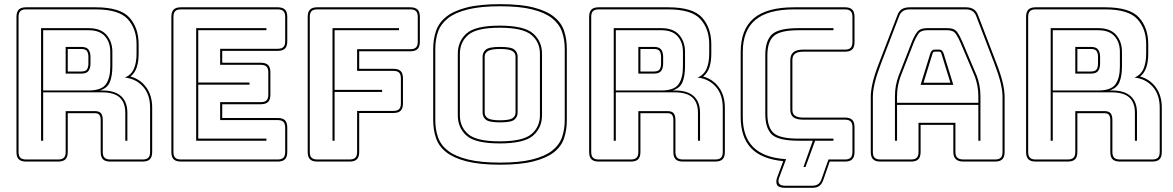

<svg xmlns="http://www.w3.org/2000/svg" viewBox="-20 -765 5626 921"><path d="M405 -620H187V-331H405Q467 -331 488 -361Q509 -391 509 -446V-516Q509 -562 483.5 -591Q458 -620 405 -620ZM295 -540H370Q396 -540 405 -526.5Q414 -513 414 -493V-459Q414 -439 405 -425.5Q396 -412 370 -412H295ZM370 -530H305V-422H370Q391 -422 397.5 -432.5Q404 -443 404 -459V-493Q404 -509 397.5 -519.5Q391 -530 370 -530ZM187 -90H177V-630H405Q463 -630 491 -597.5Q519 -565 519 -516V-447Q519 -401 507 -371.5Q495 -342 459 -331H470Q531 -331 561 -303.5Q591 -276 591 -224V-90H581V-224Q581 -273 554 -297.5Q527 -322 470 -322H187ZM259 0Q278 0 286.5 -8.5Q295 -17 295 -36V-232H435Q456 -232 464.5 -221.5Q473 -211 473 -189V-36Q473 -17 481.5 -8.5Q490 0 509 0H664Q683 0 691.5 -8.5Q700 -17 700 -36V-248Q700 -311 666.5 -349Q633 -387 579 -393Q610 -406 622.5 -435.5Q635 -465 635 -507V-553Q635 -627 592.5 -673.5Q550 -720 438 -720H105Q86 -720 77.5 -711.5Q69 -703 69 -684V-36Q69 -17 77.5 -8.5Q86 0 105 0ZM259 10H105Q81 10 70 -1Q59 -12 59 -36V-684Q59 -708 70 -719Q81 -730 105 -730H438Q557 -730 601 -680.5Q645 -631 645 -553V-507Q645 -470 636 -442.5Q627 -415 606 -398Q653 -385 681.5 -346Q710 -307 710 -248V-36Q710 -12 699 -1Q688 10 664 10H509Q485 10 474 -1Q463 -12 463 -36V-189Q463 -205 457 -213.5Q451 -222 435 -222H305V-36Q305 -12 294 -1Q283 10 259 10Z M848 10Q824 10 813 -1Q802 -12 802 -36V-684Q802 -708 813 -719Q824 -730 848 -730H1312Q1336 -730 1347 -719Q1358 -708 1358 -684V-567Q1358 -543 1347 -532Q1336 -521 1312 -521H1046V-464H1231Q1255 -464 1266 -453Q1277 -442 1277 -418V-311Q1277 -287 1266 -276Q1255 -265 1231 -265H1046V-199H1312Q1336 -199 1347 -188Q1358 -177 1358 -153V-36Q1358 -12 1347 -1Q1336 10 1312 10ZM1312 0Q1331 0 1339.5 -8.5Q1348 -17 1348 -36V-153Q1348 -172 1339.5 -180.5Q1331 -189 1312 -189H1036V-275H1231Q1250 -275 1258.5 -283.5Q1267 -292 1267 -311V-418Q1267 -437 1258.5 -445.5Q1250 -454 1231 -454H1036V-531H1312Q1331 -531 1339.5 -539.5Q1348 -548 1348 -567V-684Q1348 -703 1339.5 -711.5Q1331 -720 1312 -720H848Q829 -720 820.5 -711.5Q812 -703 812 -684V-36Q812 -17 820.5 -8.5Q829 0 848 0ZM1258 -100V-90H921V-630H1258V-620H931V-369H1177V-359H931V-100Z M1502 10Q1478 10 1467 -1Q1456 -12 1456 -36V-684Q1456 -708 1467 -719Q1478 -730 1502 -730H1948Q1972 -730 1983 -719Q1994 -708 1994 -684V-565Q1994 -541 1983 -530Q1972 -519 1948 -519H1703V-435H1867Q1891 -435 1902 -424Q1913 -413 1913 -389V-269Q1913 -245 1902 -234Q1891 -223 1867 -223H1703V-36Q1703 -12 1692 -1Q1681 10 1657 10ZM1657 0Q1676 0 1684.5 -8.5Q1693 -17 1693 -36V-233H1867Q1886 -233 1894.5 -241.5Q1903 -250 1903 -269V-389Q1903 -408 1894.5 -416.5Q1886 -425 1867 -425H1693V-529H1948Q1967 -529 1975.5 -537.5Q1984 -546 1984 -565V-684Q1984 -703 1975.5 -711.5Q1967 -720 1948 -720H1502Q1483 -720 1474.5 -711.5Q1466 -703 1466 -684V-36Q1466 -17 1474.5 -8.5Q1483 0 1502 0ZM1575 -90V-630H1894V-620H1585V-334H1813V-324H1585V-90Z M2699 -530V-189Q2699 -142 2686 -102.5Q2673 -63 2637.5 -35Q2602 -7 2539.5 9Q2477 25 2379 25Q2281 25 2218.5 9Q2156 -7 2120.5 -35Q2085 -63 2071.5 -102.5Q2058 -142 2058 -189V-530Q2058 -577 2071.5 -616.5Q2085 -656 2120.5 -684.5Q2156 -713 2218.5 -729Q2281 -745 2379 -745Q2477 -745 2539.5 -729Q2602 -713 2637.5 -684.5Q2673 -656 2686 -616.5Q2699 -577 2699 -530ZM2689 -189V-530Q2689 -576 2675.5 -613.5Q2662 -651 2627.5 -678Q2593 -705 2532.5 -720Q2472 -735 2379 -735Q2286 -735 2225 -720Q2164 -705 2129.5 -678Q2095 -651 2081.5 -613.5Q2068 -576 2068 -530V-189Q2068 -143 2081.5 -105.5Q2095 -68 2129.5 -41.5Q2164 -15 2225 0Q2286 15 2379 15Q2472 15 2532.5 0Q2593 -15 2627.5 -41.5Q2662 -68 2675.5 -105.5Q2689 -143 2689 -189ZM2580 -212Q2580 -152 2537 -114.5Q2494 -77 2377 -77Q2260 -77 2218 -114.5Q2176 -152 2176 -212V-507Q2176 -567 2218 -604.5Q2260 -642 2377 -642Q2494 -642 2537 -604.5Q2580 -567 2580 -507ZM2186 -212Q2186 -156 2226 -121.5Q2266 -87 2377 -87Q2488 -87 2529 -121.5Q2570 -156 2570 -212V-507Q2570 -563 2529 -597.5Q2488 -632 2377 -632Q2266 -632 2226 -597.5Q2186 -563 2186 -507ZM2295 -225V-494Q2295 -513 2310 -526.5Q2325 -540 2379 -540Q2433 -540 2448 -526.5Q2463 -513 2463 -494V-225Q2463 -205 2448 -191.5Q2433 -178 2379 -178Q2325 -178 2310 -191.5Q2295 -205 2295 -225ZM2305 -494V-225Q2305 -207 2320.5 -197.5Q2336 -188 2379 -188Q2422 -188 2437.5 -197.5Q2453 -207 2453 -225V-494Q2453 -511 2437.5 -520.5Q2422 -530 2379 -530Q2337 -530 2321 -520.5Q2305 -511 2305 -494Z M3152 -620H2934V-331H3152Q3214 -331 3235 -361Q3256 -391 3256 -446V-516Q3256 -562 3230.5 -591Q3205 -620 3152 -620ZM3042 -540H3117Q3143 -540 3152 -526.5Q3161 -513 3161 -493V-459Q3161 -439 3152 -425.5Q3143 -412 3117 -412H3042ZM3117 -530H3052V-422H3117Q3138 -422 3144.5 -432.5Q3151 -443 3151 -459V-493Q3151 -509 3144.5 -519.5Q3138 -530 3117 -530ZM2934 -90H2924V-630H3152Q3210 -630 3238 -597.5Q3266 -565 3266 -516V-447Q3266 -401 3254 -371.5Q3242 -342 3206 -331H3217Q3278 -331 3308 -303.5Q3338 -276 3338 -224V-90H3328V-224Q3328 -273 3301 -297.5Q3274 -322 3217 -322H2934ZM3006 0Q3025 0 3033.5 -8.5Q3042 -17 3042 -36V-232H3182Q3203 -232 3211.5 -221.5Q3220 -211 3220 -189V-36Q3220 -17 3228.5 -8.5Q3237 0 3256 0H3411Q3430 0 3438.5 -8.5Q3447 -17 3447 -36V-248Q3447 -311 3413.5 -349Q3380 -387 3326 -393Q3357 -406 3369.5 -435.5Q3382 -465 3382 -507V-553Q3382 -627 3339.5 -673.5Q3297 -720 3185 -720H2852Q2833 -720 2824.5 -711.5Q2816 -703 2816 -684V-36Q2816 -17 2824.5 -8.5Q2833 0 2852 0ZM3006 10H2852Q2828 10 2817 -1Q2806 -12 2806 -36V-684Q2806 -708 2817 -719Q2828 -730 2852 -730H3185Q3304 -730 3348 -680.5Q3392 -631 3392 -553V-507Q3392 -470 3383 -442.5Q3374 -415 3353 -398Q3400 -385 3428.5 -346Q3457 -307 3457 -248V-36Q3457 -12 3446 -1Q3435 10 3411 10H3256Q3232 10 3221 -1Q3210 -12 3210 -36V-189Q3210 -205 3204 -213.5Q3198 -222 3182 -222H3052V-36Q3052 -12 3041 -1Q3030 10 3006 10Z M3929 99Q3922 118 3910 127Q3898 136 3874 136H3748Q3714 136 3707 121Q3700 106 3709 83L3737 8Q3633 -2 3583 -54.5Q3533 -107 3533 -204V-515Q3533 -624 3595.5 -677Q3658 -730 3789 -730H4033Q4057 -730 4068 -719Q4079 -708 4079 -684V-563Q4079 -539 4068 -528Q4057 -517 4033 -517H3832Q3807 -517 3794 -507.5Q3781 -498 3781 -477V-239Q3781 -218 3794 -209.5Q3807 -201 3832 -201H4033Q4057 -201 4068 -190Q4079 -179 4079 -155V-36Q4079 -12 4068 -1Q4057 10 4033 10H3960ZM3874 126Q3893 126 3903.5 119Q3914 112 3920 96L3954 0H4033Q4052 0 4060.5 -8.5Q4069 -17 4069 -36V-155Q4069 -174 4060.5 -182.5Q4052 -191 4033 -191H3832Q3801 -191 3786 -202.5Q3771 -214 3771 -239V-477Q3771 -502 3786 -514.5Q3801 -527 3832 -527H4033Q4052 -527 4060.5 -535.5Q4069 -544 4069 -563V-684Q4069 -703 4060.5 -711.5Q4052 -720 4033 -720H3789Q3664 -720 3603.5 -669.5Q3543 -619 3543 -515V-204Q3543 -110 3592.5 -60Q3642 -10 3743 -2H3751L3718 86Q3711 104 3717 115Q3723 126 3748 126ZM3978 -90H3890L3844 36H3834L3879 -90H3811Q3714 -90 3682.5 -120Q3651 -150 3651 -219V-499Q3651 -570 3683 -600Q3715 -630 3811 -630H3978V-620H3811Q3723 -620 3692 -592.5Q3661 -565 3661 -499V-219Q3661 -154 3691 -127Q3721 -100 3811 -100H3978Z M4283 -303V-272H4673V-303Q4673 -330 4668.5 -353Q4664 -376 4657 -396L4588 -559Q4577 -585 4565 -602.5Q4553 -620 4525 -620H4427Q4397 -620 4385 -602.5Q4373 -585 4363 -560L4299 -396Q4292 -376 4287.5 -353Q4283 -330 4283 -303ZM4443 -510Q4447 -519 4451.5 -523Q4456 -527 4462 -527H4487Q4493 -527 4497.5 -523Q4502 -519 4506 -510L4553 -358H4396ZM4496 -507 4497 -506Q4495 -510 4493 -513.5Q4491 -517 4487 -517H4462Q4458 -517 4456 -513.5Q4454 -510 4452 -506L4453 -507L4410 -368H4539ZM4673 -90V-262H4283V-90H4273V-303Q4273 -331 4277.5 -354.5Q4282 -378 4290 -400L4354 -564Q4365 -592 4379 -611Q4393 -630 4427 -630H4525Q4558 -630 4571.5 -611Q4585 -592 4597 -563L4666 -400Q4674 -378 4678.5 -354.5Q4683 -331 4683 -303V-90ZM4386 -36V-176H4563V-36Q4563 -17 4572.5 -8.5Q4582 0 4602 0H4753Q4772 0 4780.5 -8.5Q4789 -17 4789 -36V-300Q4789 -330 4779.5 -369Q4770 -408 4750 -460L4663 -687Q4657 -704 4644.5 -712Q4632 -720 4613 -720H4344Q4324 -720 4311.5 -712Q4299 -704 4293 -687L4206 -460Q4186 -408 4176.5 -369Q4167 -330 4167 -300V-36Q4167 -17 4175.5 -8.5Q4184 0 4203 0H4350Q4369 0 4377.5 -8.5Q4386 -17 4386 -36ZM4203 10Q4179 10 4168 -1Q4157 -12 4157 -36V-300Q4157 -331 4166.5 -370.5Q4176 -410 4197 -464L4284 -690Q4291 -711 4305.5 -720.5Q4320 -730 4344 -730H4613Q4636 -730 4650.5 -720.5Q4665 -711 4672 -691L4759 -464Q4780 -410 4789.5 -370.5Q4799 -331 4799 -300V-36Q4799 -12 4788 -1Q4777 10 4753 10H4602Q4577 10 4565 -1.5Q4553 -13 4553 -36V-166H4396V-36Q4396 -12 4385 -1Q4374 10 4350 10Z M5248 -620H5030V-331H5248Q5310 -331 5331 -361Q5352 -391 5352 -446V-516Q5352 -562 5326.5 -591Q5301 -620 5248 -620ZM5138 -540H5213Q5239 -540 5248 -526.5Q5257 -513 5257 -493V-459Q5257 -439 5248 -425.5Q5239 -412 5213 -412H5138ZM5213 -530H5148V-422H5213Q5234 -422 5240.5 -432.5Q5247 -443 5247 -459V-493Q5247 -509 5240.5 -519.5Q5234 -530 5213 -530ZM5030 -90H5020V-630H5248Q5306 -630 5334 -597.5Q5362 -565 5362 -516V-447Q5362 -401 5350 -371.5Q5338 -342 5302 -331H5313Q5374 -331 5404 -303.5Q5434 -276 5434 -224V-90H5424V-224Q5424 -273 5397 -297.5Q5370 -322 5313 -322H5030ZM5102 0Q5121 0 5129.5 -8.5Q5138 -17 5138 -36V-232H5278Q5299 -232 5307.5 -221.5Q5316 -211 5316 -189V-36Q5316 -17 5324.5 -8.5Q5333 0 5352 0H5507Q5526 0 5534.5 -8.5Q5543 -17 5543 -36V-248Q5543 -311 5509.5 -349Q5476 -387 5422 -393Q5453 -406 5465.5 -435.5Q5478 -465 5478 -507V-553Q5478 -627 5435.5 -673.5Q5393 -720 5281 -720H4948Q4929 -720 4920.5 -711.5Q4912 -703 4912 -684V-36Q4912 -17 4920.5 -8.5Q4929 0 4948 0ZM5102 10H4948Q4924 10 4913 -1Q4902 -12 4902 -36V-684Q4902 -708 4913 -719Q4924 -730 4948 -730H5281Q5400 -730 5444 -680.5Q5488 -631 5488 -553V-507Q5488 -470 5479 -442.5Q5470 -415 5449 -398Q5496 -385 5524.5 -346Q5553 -307 5553 -248V-36Q5553 -12 5542 -1Q5531 10 5507 10H5352Q5328 10 5317 -1Q5306 -12 5306 -36V-189Q5306 -205 5300 -213.5Q5294 -222 5278 -222H5148V-36Q5148 -12 5137 -1Q5126 10 5102 10Z"/></svg>

Font: Bungee Outline
Style: Regular
Weight: 400
Designer: David Jonathan Ross
Foundry: David Jonathan Ross
Version: Version 1.001;PS 1.0;hotconv 1.0.72;makeotf.lib2.5.5900